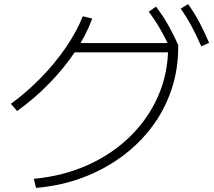

<svg xmlns="http://www.w3.org/2000/svg" viewBox="-20 -875 1040 932"><path d="M144 -7Q285 -20 404 -73Q523 -126 611 -212Q699 -298 747.5 -408.5Q796 -519 796 -645L818 -621H329V-666H838L845 -657V-645Q845 -537 812 -439Q779 -341 717.5 -259Q656 -177 570 -114Q484 -51 379 -12Q274 27 155 37ZM33 -371Q112 -429 180 -499Q248 -569 300 -645Q352 -721 382 -796L428 -785Q398 -704 344.5 -624Q291 -544 220 -471Q149 -398 63 -336ZM807 -638Q781 -694 756 -737Q731 -780 702 -818L737 -843Q770 -800 795.5 -755Q821 -710 845 -657ZM957 -650Q932 -707 908.5 -750.5Q885 -794 857 -833L893 -855Q924 -812 948 -766.5Q972 -721 995 -667Z"/></svg>

Font: M PLUS 1 Code Light
Style: Regular
Weight: 300
Designer: Coji Morishita
Foundry: UNDERFOREST DESIGN
Version: Version 1.002